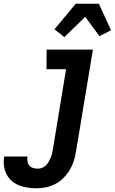

<svg xmlns="http://www.w3.org/2000/svg" viewBox="-92 -786 615 1029"><path d="M104 223Q79 223 55 219.5Q31 216 10 207.5Q-11 199 -28.5 184Q-46 169 -56.5 148.5Q-67 128 -70.5 104.5Q-74 81 -70 56L-69 53H55V54Q53 67 55.5 80Q58 93 66 102Q74 111 86.5 114.5Q99 118 112 118Q123 118 135 113Q147 108 155.5 99Q164 90 170 79Q176 68 180.5 57Q185 46 187.5 34.5Q190 23 192 11L262 -415H157L158 -520H406L315 28Q311 53 303 78Q295 103 281 126Q267 149 247.5 168.5Q228 188 203.5 200.5Q179 213 154 218Q129 223 104 223ZM253 -587 200 -629 314 -766H438L503 -624L441 -592L365 -696Z"/></svg>

Font: Iosevka Term Curly Extrabold
Style: Italic
Weight: 800
Italic angle: -9°
Designer: Belleve Invis
Foundry: Belleve Invis
Version: Version 32.3.0